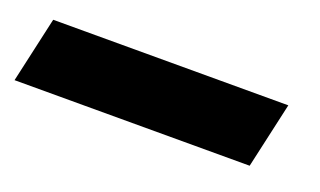

<svg xmlns="http://www.w3.org/2000/svg" viewBox="-63 -30 572 343"><g transform="rotate(20 223.5 141.5)"><path d="M-31 204H416L444 79H-3Z"/></g></svg>

Font: RazerF5
Style: Bold Italic
Weight: 700
Foundry: Razer Inc.
Version: Version 2